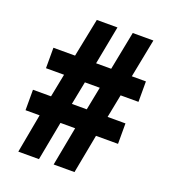

<svg xmlns="http://www.w3.org/2000/svg" viewBox="-131 -811 811 909"><g transform="rotate(20 274.5 -356.5)"><path d="M65 0 101 -196H30V-299H121L144 -416H53V-519H162L201 -713H305L268 -519H344L382 -713H486L448 -519H519V-416H429L406 -299H496V-196H385L348 0H243L280 -196H206L169 0ZM226 -299H301L324 -416H249Z"/></g></svg>

Font: Noto Sans Tamil ExtraCondensed ExtraBold
Style: Regular
Weight: 800
Width: 2
Designer: Jelle Bosma - Monotype Design Team
Foundry: Monotype Imaging Inc.
Version: Version 2.004; ttfautohint (v1.8.4.7-5d5b)